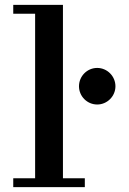

<svg xmlns="http://www.w3.org/2000/svg" viewBox="-20 -770 532 790"><path d="M34.5 -36.5V0H329V-36.5H239V-750H34.5V-713.5H124.5V-36.5ZM305 -415C305 -374 338.5 -340 380 -340C421 -340 455 -374 455 -415C455 -456.5 421 -490.5 380 -490.5C338.5 -490.5 305 -456.5 305 -415Z"/></svg>

Font: Bodoni* 06pt Medium
Style: Regular
Weight: 500
Version: Version 2.3